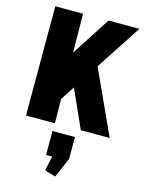

<svg xmlns="http://www.w3.org/2000/svg" viewBox="-146 -785 895 1188"><g transform="rotate(15 301.5 -191.0)"><path d="M93 -229 397 -700H595L221 -128ZM56 -700H234L241 0H56ZM258 -332 389 -444 592 0H407ZM383 50V190L328 318L258 297L299 106L374 203H239V50Z"/></g></svg>

Font: Pathway Extreme Condensed ExtraBold
Style: Regular
Weight: 800
Width: 3
Version: Version 1.001;gftools[0.9.26]